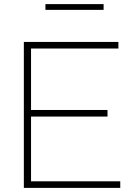

<svg xmlns="http://www.w3.org/2000/svg" viewBox="-20 -914 655 934"><path d="M201 -866V-894H484V-866ZM565 -32V0H96V-710H556V-678H131V-379H503V-347H131V-32Z"/></svg>

Font: Raleway-v4020 ExtraLight
Style: Regular
Weight: 275
Designer: Matt McInerney, Pablo Impallari, Rodrigo Fuenzalida
Foundry: Matt McInerney, Pablo Impallari, Rodrigo Fuenzalida
Version: Version 4.020;PS 004.020;hotconv 1.0.88;makeotf.lib2.5.64775